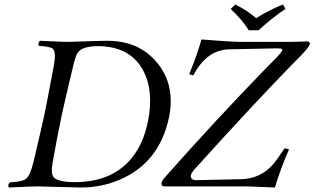

<svg xmlns="http://www.w3.org/2000/svg" viewBox="-20 -832 1403 857"><path d="M215.3 -108.9Q205.6 -56.2 220.2 -40Q240.2 -19.5 313 -19Q506.3 -19 592.8 -162.1Q624.5 -214.8 639.2 -284.2Q669.4 -427.2 616.2 -522.9Q557.1 -625.5 417 -626Q345.7 -626 326.2 -595.7Q316.9 -581.1 306.2 -536.1Q266.1 -367.7 255.9 -319.8Q234.4 -217.3 215.3 -108.9ZM285.2 -645Q301.3 -645 348.6 -647Q421.9 -649.9 460 -649.9Q597.2 -649.9 677.7 -556.2Q757.8 -462.9 738.3 -330.1Q736.3 -318.4 734.4 -308.1Q691.4 -105 513.2 -29.3Q431.6 5.4 338.9 4.9Q327.6 4.9 165.5 0.5Q156.7 0 149.9 0Q121.6 0 76.7 2.4Q40 4.4 19 4.9Q13.2 -6.8 23.9 -18.1Q80.6 -20.5 97.2 -34.7Q115.7 -51.8 129.4 -108.9Q168.9 -275.9 178.2 -320.8Q189 -371.6 219.7 -536.1Q231.9 -599.6 215.8 -614.3Q202.6 -625 153.3 -627Q147.5 -638.7 158.2 -649.9Q180.7 -649.4 215.3 -647.5Q258.3 -645 285.2 -645ZM1090.3 -696.8Q1063 -741.7 1009.8 -792L1029.8 -812Q1084.5 -785.2 1123 -751Q1188.5 -791 1243.2 -812L1253.9 -792Q1195.8 -753.4 1133.8 -696.8ZM1207 4.9Q1206.5 4.9 1081.5 0H716.8Q699.7 0 700.7 -11.2Q701.2 -13.7 701.2 -15.1Q704.6 -27.8 713.9 -38.1Q942.9 -296.9 1171.9 -532.2Q1197.8 -558.6 1218.3 -579.1Q1238.3 -601.1 1240.2 -607.9Q1241.2 -613.3 1233.4 -615.2Q1227.1 -616.2 1217.8 -616.2L1002 -611.8Q902.3 -608.9 843.3 -496.1Q837.4 -496.6 824.7 -501Q860.4 -588.4 879.4 -655.8Q1012.7 -645 1058.1 -645H1279.3Q1297.9 -645 1331.1 -646.5Q1347.7 -647 1352.5 -647Q1363.8 -645 1363.3 -636.2Q1358.4 -620.6 1329.6 -590.8Q1131.3 -390.1 844.2 -71.8Q833.5 -57.1 832 -51.8Q828.6 -35.6 842.8 -29.8Q847.7 -28.3 852.1 -27.8L1055.7 -32.2Q1145.5 -33.7 1203.6 -104Q1218.3 -122.1 1250 -169.9Q1256.3 -169.4 1270 -165Q1232.9 -81.1 1207 4.9Z"/></svg>

Font: Linux Libertine Display Slanted O
Style: Slanted
Weight: 400
Designer: Philipp H. Poll
Foundry: Philipp H. Poll
Version: Version 5.0.9